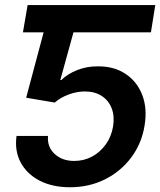

<svg xmlns="http://www.w3.org/2000/svg" viewBox="-20 -748 648 777"><path d="M249 -727.5 230.5 -617.2H72.8L91.8 -727.5ZM263.2 9.8Q192.4 9.8 140.6 -16.8Q88.9 -43.5 63.7 -90.6Q38.6 -137.7 46.9 -197.8H174.3Q170.4 -153.3 201.2 -125Q231.9 -96.7 280.3 -96.7Q319.8 -96.7 352.8 -114.5Q385.7 -132.3 408.2 -163.8Q430.7 -195.3 437.5 -235.8Q444.3 -277.3 432.1 -309.3Q419.9 -341.3 391.8 -359.6Q363.8 -377.9 323.2 -377.9Q291 -377.9 257.6 -365.5Q224.1 -353 201.7 -333L85.9 -352.5L186 -727.5H608.4L590.8 -617.2H277.3L224.1 -424.3H228.5Q252.9 -448.7 292.5 -464.4Q332 -480 376 -479.5Q441.9 -480 488.5 -448.7Q535.2 -417.5 555.9 -363Q576.7 -308.6 564.9 -238.8Q553.2 -167 511 -110.6Q468.8 -54.2 404.8 -22.2Q340.8 9.8 263.2 9.8Z"/></svg>

Font: Inter Tight SemiBold
Style: Italic
Weight: 600
Italic angle: -9.39999°
Designer: Rasmus Andersson
Foundry: rsms
Version: Version 3.004